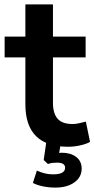

<svg xmlns="http://www.w3.org/2000/svg" viewBox="-20 -655 428 870"><path d="M289 10Q95 10 95 -182V-395H1V-489H95V-635H220V-489H368V-395H220V-189Q220 -141 241 -117Q262 -93 309 -93Q323 -93 338 -96.5Q353 -100 369 -104L388 -12Q370 -2 342.5 4Q315 10 289 10ZM231 195Q202 195 175 189.5Q148 184 129 174L147 118Q165 126 182.5 130.5Q200 135 221 135Q275 135 275 105Q275 82 238 82Q228 82 219 83Q210 84 197 88L178 70L191 -20H258L248 38Q254 37 259 37Q300 37 325 56Q350 75 350 109Q350 148 317 171.5Q284 195 231 195Z"/></svg>

Font: Nunito Sans
Style: Bold
Weight: 700
Designer: Vernon Adams
Foundry: Vernon Adams
Version: Version 3.101; ttfautohint (v1.8.4.7-5d5b);gftools[0.9.27]